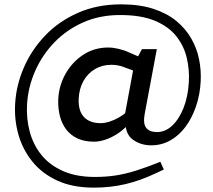

<svg xmlns="http://www.w3.org/2000/svg" viewBox="-20 -707 967 870"><path d="M404.6 143.2Q308.7 143.2 239.4 111.2Q170.1 79.2 126.2 24.5Q82.3 -30.2 63.2 -98.1Q44.2 -166 48.7 -237.9Q53.5 -321.1 88.1 -401Q122.8 -481 184.5 -545.7Q246.2 -610.4 333.2 -648.8Q420.2 -687.3 528.9 -687.3Q611.8 -687.3 673.5 -667.4Q735.2 -647.5 777.7 -613Q820.1 -578.4 845.9 -533.8Q871.8 -489.2 881.9 -439.2Q892 -389.2 889.4 -338.8Q886.2 -277 867.8 -224Q849.4 -171 820 -131.7Q790.5 -92.5 751.2 -70.5Q711.9 -48.5 665.5 -48.5Q618.4 -48.5 583.6 -73.1Q548.7 -97.7 548.5 -151.9L542.4 -168.6L583 -387.6L543.6 -402.1Q529.8 -407.9 514.8 -410.6Q499.8 -413.4 484.7 -413.4Q443.7 -413.4 410.7 -394.1Q377.7 -374.8 358.2 -340.1Q338.7 -305.4 336.5 -259.4Q334.3 -204.5 360.5 -176.7Q386.6 -148.9 436.5 -148.9Q454.3 -148.9 475.8 -155.7Q497.2 -162.4 517.7 -174.1Q538.2 -185.9 553.3 -199L560.3 -141.9Q536.9 -116.4 509.5 -99.2Q482.1 -82 455.5 -73.5Q428.9 -65 406.3 -65Q362.9 -65 331.6 -79.5Q300.2 -94.1 280.3 -120.1Q260.3 -146.1 251.4 -181Q242.5 -215.9 243.9 -256.8Q246.8 -318.6 276.8 -372.2Q306.8 -425.8 357.2 -458.8Q407.6 -491.7 469.8 -491.7Q491.2 -491.7 517 -485.8Q542.8 -479.8 566.4 -468.8L615.2 -447.6L590.4 -422.7L623.2 -484.3H690.6L635.9 -192.3Q627.6 -148.5 641.6 -128.9Q655.5 -109.3 688.9 -108.5Q727.8 -107.8 759.3 -136.8Q790.8 -165.8 811.3 -217Q831.8 -268.2 835.6 -333.7Q839.2 -389.7 826.5 -444Q813.9 -498.4 779.1 -542.5Q744.3 -586.7 682.1 -612.8Q619.8 -638.9 524.1 -638.9Q431.8 -638.9 356.5 -605.4Q281.3 -571.9 226.2 -514.8Q171.2 -457.7 139.3 -385.3Q107.4 -312.9 102.6 -234.9Q98.8 -168.9 114.9 -109.6Q131 -50.2 168.3 -4.2Q205.7 41.8 266.1 68.3Q326.4 94.8 410.7 94.8Q460.7 94.8 504.9 87.9Q549.1 81.1 597.1 65.9Q645.1 50.8 706.7 26L722.3 61.2L685.8 78.2Q616.1 111.2 549 127.2Q481.8 143.2 404.6 143.2Z"/></svg>

Font: REM Medium
Style: Italic
Weight: 500
Italic angle: -11°
Designer: Octavio Pardo
Foundry: Ashler Design
Version: Version 1.005;gftools[0.9.28]